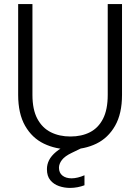

<svg xmlns="http://www.w3.org/2000/svg" viewBox="-20 -720 687 941"><path d="M323 12Q253 12 195 -16Q137 -44 103 -103.5Q69 -163 69 -255V-700H139V-255Q139 -183 163 -138Q187 -93 229 -72Q271 -51 325 -51Q380 -51 421 -72Q462 -93 485 -138Q508 -183 508 -255V-700H578V-255Q578 -163 544 -103.5Q510 -44 452.5 -16Q395 12 323 12ZM323 201Q295 201 269 192Q243 183 226.5 163Q210 143 210 109Q210 86 220.5 65Q231 44 255 24Q279 4 318 -14L374 -38L392 0L332 29Q298 45 283.5 64Q269 83 269 102Q269 127 286 140.5Q303 154 331 154Q345 154 361.5 150Q378 146 394 139V188Q378 194 360 197.5Q342 201 323 201Z"/></svg>

Font: DM Sans 12pt Light
Style: Regular
Weight: 300
Version: Version 4.004;gftools[0.9.30]